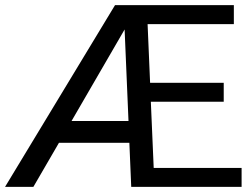

<svg xmlns="http://www.w3.org/2000/svg" viewBox="-27 -731 982 751"><path d="M918 -74.2V0H486.3L479 -172.4H203.6L103.5 0H-7.3L422.9 -710.9H887.7V-636.7H550.3L560.1 -407.2H848.1V-333H563L574.2 -74.2ZM252.9 -257.8H475.6L460.4 -615.7Z"/></svg>

Font: Vazirmatn FD
Style: Regular
Weight: 400
Designer: Saber Rastikerdar
Foundry: Saber Rastikerdar
Version: Version 33.001